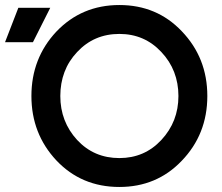

<svg xmlns="http://www.w3.org/2000/svg" viewBox="-87 -732 882 764"><path d="M-67 -564H44L113 -701H-14ZM388 -712Q238 -712 137 -606Q38 -500 38 -350Q38 -200 137 -94Q237 12 388 12Q536 12 635 -91Q738 -197 738 -350Q738 -502 636 -608Q537 -712 388 -712ZM388 -597Q488 -597 555 -525Q589 -489 606 -445Q623 -401 623 -350Q623 -248 555 -175Q488 -103 388 -103Q287 -103 220 -175Q153 -248 153 -350Q153 -401 169.5 -445Q186 -489 220 -525Q287 -597 388 -597Z"/></svg>

Font: Unageo
Style: SemiBold
Weight: 600
Designer: Richard Sepsi
Foundry: Richard Sepsi
Version: Version 2.000